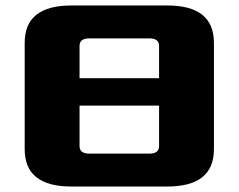

<svg xmlns="http://www.w3.org/2000/svg" viewBox="-20 -680 870 700"><path d="M70 -136V-524Q70 -660 240 -660H590Q760 -660 760 -524V-136Q760 0 590 0H240Q70 0 70 -136ZM270 -148Q270 -120 305 -120H525Q560 -120 560 -148V-295H270ZM270 -395H560V-512Q560 -540 525 -540H305Q270 -540 270 -512Z"/></svg>

Font: Xolonium
Style: Bold
Weight: 700
Designer: Severin Meyer
Version: Version 4.2